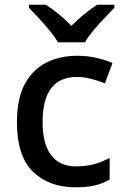

<svg xmlns="http://www.w3.org/2000/svg" viewBox="-20 -786 530 816"><path d="M300 10Q188 10 120 -56.5Q52 -123 52 -266Q52 -366 85 -428Q118 -490 176 -519.5Q234 -549 308 -549Q353 -549 392.5 -539.5Q432 -530 458 -518L426 -432Q398 -443 366.5 -451Q335 -459 307 -459Q161 -459 161 -267Q161 -175 197 -127Q233 -79 303 -79Q348 -79 382.5 -89Q417 -99 446 -115V-23Q417 -6 383 2Q349 10 300 10ZM227 -606Q213 -629 191 -656Q169 -683 145 -708.5Q121 -734 103 -753V-766H175Q201 -749 229.5 -726Q258 -703 283 -676Q310 -703 338.5 -726Q367 -749 393 -766H466V-753Q448 -734 423.5 -708.5Q399 -683 376.5 -656Q354 -629 341 -606Z"/></svg>

Font: Noto Sans Medium
Style: Regular
Weight: 500
Designer: Monotype Design Team
Foundry: Monotype Imaging Inc.
Version: Version 2.007